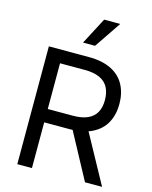

<svg xmlns="http://www.w3.org/2000/svg" viewBox="-136 -1026 879 1113"><g transform="rotate(15 304.0 -469.5)"><path d="M78.1 -707H318.4Q399.4 -707 453.6 -679.7Q507.8 -652.3 533.7 -603Q559.6 -553.7 559.6 -489.3Q559.6 -425.8 533.7 -377.4Q507.8 -329.1 453.6 -301.8Q399.4 -274.4 319.3 -274.4H126V-354.5H315.4Q371.1 -354.5 405.8 -370.6Q440.4 -386.7 456.5 -416.5Q472.7 -446.3 472.7 -489.3Q472.7 -533.2 456.5 -564.5Q440.4 -595.7 405.3 -612.3Q370.1 -628.9 314.5 -628.9H166V0H78.1ZM586.9 0H484.4L313.5 -317.4H413.1ZM347.7 -939.5H444.3L335.9 -779.3H263.7Z"/></g></svg>

Font: Pretendard GOV Variable
Style: Regular
Weight: 400
Designer: Base glyphs from Inter by Rasmus Andersson; Hangul glyphs from Noto Sans CJK(Source Han Sans) by Jang Soo-young and Kang
Foundry: Kil Hyung-jin
Version: Version 1.307;Glyphs 3.2 (3192)